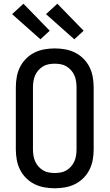

<svg xmlns="http://www.w3.org/2000/svg" viewBox="-20 -1003 588 1031"><path d="M274 8Q246 8 218 3Q190 -2 165 -14.5Q140 -27 120 -47Q100 -67 87.5 -92Q75 -117 70 -145Q65 -173 65 -201V-534Q65 -562 70 -590Q75 -618 87.5 -643Q100 -668 120 -688Q140 -708 165 -720.5Q190 -733 218 -738Q246 -743 274 -743Q302 -743 330 -738Q358 -733 383 -720.5Q408 -708 428 -688Q448 -668 460.5 -643Q473 -618 478 -590Q483 -562 483 -534V-201Q483 -173 478 -145Q473 -117 460.5 -92Q448 -67 428 -47Q408 -27 383 -14.5Q358 -2 330 3Q302 8 274 8ZM274 -74Q290 -74 306.5 -77Q323 -80 337 -88.5Q351 -97 362 -109.5Q373 -122 379.5 -137Q386 -152 388.5 -168.5Q391 -185 391 -201V-534Q391 -550 388.5 -566.5Q386 -583 379.5 -598Q373 -613 362 -625.5Q351 -638 337 -646.5Q323 -655 306.5 -658Q290 -661 274 -661Q258 -661 241.5 -658Q225 -655 211 -646.5Q197 -638 186 -625.5Q175 -613 168.5 -598Q162 -583 159.5 -566.5Q157 -550 157 -534V-201Q157 -185 159.5 -168.5Q162 -152 168.5 -137Q175 -122 186 -109.5Q197 -97 211 -88.5Q225 -80 241.5 -77Q258 -74 274 -74ZM379 -792 227 -927 288 -983 429 -838ZM197 -792 45 -927 106 -983 247 -838Z"/></svg>

Font: Iosevka Semi-Condensed Medium
Style: Regular
Weight: 500
Monospace: yes
Designer: Belleve Invis
Foundry: Belleve Invis
Version: Version 27.3.5